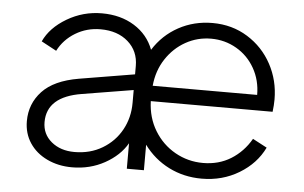

<svg xmlns="http://www.w3.org/2000/svg" viewBox="-44 -607 1081 683"><g transform="rotate(5 496.5 -265.5)"><path d="M61 -138Q61 -200 102.5 -244.5Q144 -289 232 -304L430 -337V-367Q430 -420 392.5 -453Q355 -486 294 -486Q245 -486 204.5 -461.5Q164 -437 143 -396L89 -425Q112 -475 169.5 -509Q227 -543 294 -543Q361 -543 410 -512.5Q459 -482 479 -429Q513 -483 568 -513Q623 -543 689 -543Q759 -543 814.5 -508.5Q870 -474 901 -416.5Q932 -359 932 -291Q932 -271 929 -247H494Q496 -188 524 -142Q552 -96 598 -70Q644 -44 698 -44Q754 -44 797.5 -71Q841 -98 868 -145L919 -118Q891 -60 831.5 -24Q772 12 698 12Q634 12 580.5 -15Q527 -42 491 -91V0H430V-91Q404 -46 351.5 -17Q299 12 235 12Q186 12 146 -7Q106 -26 83.5 -60Q61 -94 61 -138ZM239 -43Q295 -43 338.5 -69Q382 -95 406 -138.5Q430 -182 430 -235V-281L248 -251Q124 -231 124 -140Q124 -97 156.5 -70Q189 -43 239 -43ZM869 -302Q869 -354 845 -396.5Q821 -439 779.5 -463Q738 -487 689 -487Q640 -487 598 -463.5Q556 -440 528.5 -398Q501 -356 496 -302Z"/></g></svg>

Font: Evergrow Sans
Style: Light
Weight: 300
Foundry: 10Web
Version: Version 1.000